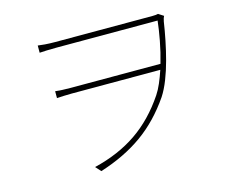

<svg xmlns="http://www.w3.org/2000/svg" viewBox="-101 -837 1201 1002"><g transform="rotate(-15 500.0 -335.5)"><path d="M855 -674 827 -692Q817 -689 796 -689H270Q241 -689 215.5 -691Q190 -693 178 -695V-656Q192 -657 216 -658Q240 -659 270 -659H816Q811 -613 800 -554Q789 -495 772 -437H285Q261 -437 242 -438Q223 -439 204 -441V-404L242 -406Q261 -407 285 -407H763Q751 -371 737.5 -339.5Q724 -308 708 -284Q633 -172 534.5 -104.5Q436 -37 303 -5L329 24Q462 -18 559.5 -87.5Q657 -157 733 -268Q755 -302 773 -348Q791 -394 804.5 -444.5Q818 -495 828.5 -547Q839 -599 846 -646Q850 -666 855 -674Z"/></g></svg>

Font: Spoqa Han Sans Neo Thin
Style: Regular
Weight: 100
Designer: [Spoqa Han Sans Neo] Dong-huui Kim  Younghwa Kang  Yujin Lee  [Noto Sans] Ryoko NISHIZUKA  (kana & ideographs); Paul D. 
Foundry: Spoqa (http://www.spoqa-han-sans.com)
Version: Version 1.100;hotconv 1.0.109;makeotfexe 2.5.65596